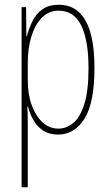

<svg xmlns="http://www.w3.org/2000/svg" viewBox="-20 -623 463 809"><path d="M228 -603Q302 -603 340 -537Q378 -471 378 -336Q378 -190 336 -123Q294 -56 225 -56Q186 -56 160 -74Q134 -92 119.5 -119Q105 -146 98 -173H95Q96 -164 96.5 -145.5Q97 -127 97 -103V166H71V-593H90L91 -470H93Q102 -504 117 -534.5Q132 -565 159 -584Q186 -603 228 -603ZM227 -578Q186 -578 157 -549Q128 -520 112.5 -470Q97 -420 97 -358V-285Q97 -225 114 -179Q131 -133 160 -107Q189 -81 226 -81Q260 -81 289 -105Q318 -129 335.5 -185Q353 -241 353 -336Q353 -452 322.5 -515Q292 -578 227 -578Z"/></svg>

Font: Noto Sans Malayalam UI ExtraCondensed Thin
Style: Regular
Weight: 100
Width: 2
Designer: Jelle Bosma - Monotype Design Team
Foundry: Monotype Imaging Inc.
Version: Version 2.104; ttfautohint (v1.8.4.7-5d5b)